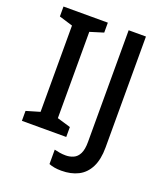

<svg xmlns="http://www.w3.org/2000/svg" viewBox="-162 -822 968 1127"><g transform="rotate(20 322.0 -259.0)"><path d="M315 0H38V-62L123 -87V-626L38 -652V-714H315V-652L231 -626V-87L315 -62ZM355 196Q330 196 311 192.5Q292 189 277 183V93Q293 97 311 100Q329 103 349 103Q374 103 396.5 93Q419 83 432 57Q445 31 445 -16V-714H553V-21Q553 54 528.5 102.5Q504 151 459.5 173.5Q415 196 355 196Z"/></g></svg>

Font: Noto Sans Thai Medium
Style: Regular
Weight: 500
Designer: Monotype Design Team
Foundry: Monotype Imaging Inc.
Version: Version 2.001